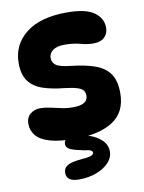

<svg xmlns="http://www.w3.org/2000/svg" viewBox="-91 -690 723 961"><g transform="rotate(-10 270.0 -209.0)"><path d="M316 -626Q412 -626 454.5 -595.5Q497 -565 497 -517Q497 -487 477.5 -468.5Q458 -450 422 -450Q391 -450 356 -459.5Q321 -469 276 -469Q237 -469 217 -453.5Q197 -438 197 -415Q197 -392 215.5 -378.5Q234 -365 290 -359Q363 -351 412 -333.5Q461 -316 485.5 -280.5Q510 -245 510 -182Q510 -86 441 -41Q372 4 249 4Q169 4 121 -10Q73 -24 51.5 -50Q30 -76 30 -110Q30 -142 51 -159.5Q72 -177 101 -177Q124 -177 150 -171.5Q176 -166 205 -159.5Q234 -153 265 -153Q341 -153 341 -199Q341 -215 333 -225.5Q325 -236 303.5 -243Q282 -250 240 -255Q177 -261 131 -276.5Q85 -292 60 -325.5Q35 -359 35 -417Q35 -511 108 -568.5Q181 -626 316 -626ZM232 208Q169 208 169 164Q169 141 184.5 130.5Q200 120 220 116Q244 111 267 109.5Q290 108 301 105Q311 103 317.5 98.5Q324 94 324 88Q324 81 315.5 76Q307 71 284 69Q238 60 215.5 50.5Q193 41 193 21Q193 3 207.5 -4Q222 -11 243 -11Q281 -11 319 1.5Q357 14 382.5 38Q408 62 408 97Q408 127 385 152Q362 177 322.5 192.5Q283 208 232 208Z"/></g></svg>

Font: DynaPuff Medium
Style: Regular
Weight: 500
Version: Version 2.000